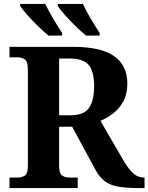

<svg xmlns="http://www.w3.org/2000/svg" viewBox="-20 -951 751 971"><path d="M28 0V-53H70Q90 -53 105.5 -63Q121 -73 121 -113V-600Q121 -640 105.5 -650.5Q90 -661 70 -661H28V-714H350Q492 -714 558 -666.5Q624 -619 624 -529Q624 -476 604 -439Q584 -402 553 -378Q522 -354 488 -340L607 -135Q633 -92 656 -72.5Q679 -53 707 -53H711V0H678Q618 0 578 -7Q538 -14 511.5 -33.5Q485 -53 464 -90L345 -310H279V-113Q279 -73 294.5 -63Q310 -53 330 -53H373V0ZM335 -368Q404 -368 430 -405Q456 -442 456 -515Q456 -591 428 -623Q400 -655 333 -655H279V-368ZM415 -771Q393 -789 363.5 -817.5Q334 -846 308.5 -875Q283 -904 272 -921V-931H399Q415 -897 439 -856.5Q463 -816 484 -784V-771ZM225 -771Q203 -789 173.5 -817.5Q144 -846 118.5 -875Q93 -904 82 -921V-931H209Q225 -897 249 -856.5Q273 -816 294 -784V-771Z"/></svg>

Font: NotoSerif-Bold
Style: Regular
Weight: 700
Designer: Monotype Design Team
Foundry: Monotype Imaging Inc.
Version: Version 2.007; ttfautohint (v1.8) -l 8 -r 50 -G 200 -x 14 -D